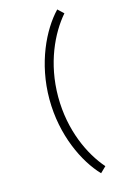

<svg xmlns="http://www.w3.org/2000/svg" viewBox="-136 -810 670 1035"><g transform="rotate(-15 199.0 -293.0)"><path d="M128 -293C128 -92 209 75 294 164L326 133C249 45 177 -105 177 -293C177 -481 249 -631 326 -720L294 -750C209 -661 128 -494 128 -293Z"/></g></svg>

Font: Sulaf Light
Style: Regular
Weight: 300
Designer: Bandar Raffah (Arabic) and Santiago Orozco (Latin)
Foundry: Caramella and Typemade
Version: Version 1.005;PS 001.005;hotconv 1.0.88;makeotf.lib2.5.64775